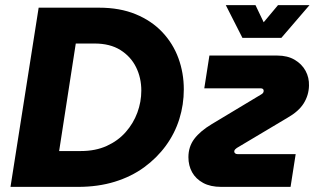

<svg xmlns="http://www.w3.org/2000/svg" viewBox="-20 -730 1255 750"><path d="M21 0 131 -700H367Q448 -700 510 -674.5Q572 -649 614 -604.5Q656 -560 677 -502.5Q698 -445 698 -381Q698 -321 680.5 -265Q663 -209 628 -161Q593 -113 543 -76.5Q493 -40 428 -20Q363 0 285 0ZM211 -140H296Q353 -140 397 -160Q441 -180 471 -214Q501 -248 516.5 -290Q532 -332 532 -376Q532 -426 511.5 -467.5Q491 -509 450.5 -534.5Q410 -560 349 -560H276ZM844 0Q802 0 773.5 -15.5Q745 -31 730.5 -57Q716 -83 716 -116Q716 -157 739 -187.5Q762 -218 807 -245L1000 -361Q1004 -363 1007 -366.5Q1010 -370 1010 -375Q1010 -380 1007 -382.5Q1004 -385 998 -385H778L798 -513H1063Q1103 -513 1131 -496.5Q1159 -480 1173.5 -453.5Q1188 -427 1187 -395Q1186 -358 1166.5 -326.5Q1147 -295 1103 -270L905 -152Q902 -150 898.5 -146.5Q895 -143 895 -138Q895 -134 898.5 -131Q902 -128 908 -128H1135L1115 0ZM927 -582 862 -710H978L1010 -643L1066 -710H1189L1079 -582Z"/></svg>

Font: MuseoModerno Thin
Style: Bold Italic
Weight: 700
Italic angle: -9°
Version: Version 1.003